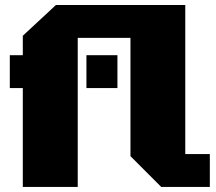

<svg xmlns="http://www.w3.org/2000/svg" viewBox="-20 -736 851 756"><path d="M69.8 0V-389.2H18.6V-518.6H69.8V-595.2L200.2 -716.3H709.5V-129.4H806.2V0H614.7L493.7 -121.1V-586.9H286.1V0ZM320.3 -389.2V-518.6H442.4V-389.2Z"/></svg>

Font: Black Ops One
Style: Regular
Weight: 400
Designer: James Grieshaber, Eben Sorkin
Foundry: Sorkin Type Co.
Version: Version 1.004; ttfautohint (v1.8.4.7-5d5b)